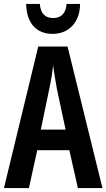

<svg xmlns="http://www.w3.org/2000/svg" viewBox="-20 -949 537 969"><path d="M384 -929H316C312 -880 288 -858 248 -858C207 -858 185 -881 181 -929H112C114 -829 166 -778 246 -778C326 -778 384 -836 384 -929ZM373 0H497L321 -714H173L0 0H126L168 -191H330ZM267 -501 311 -295H186L229 -502C238 -544 245 -586 248 -619C253 -585 259 -544 267 -501Z"/></svg>

Font: Noto Sans Myanmar ExtraCondensed SemiBold
Style: Regular
Weight: 600
Width: 2
Designer: Monotype Design Team
Foundry: Monotype Imaging Inc.
Version: Version 2.107